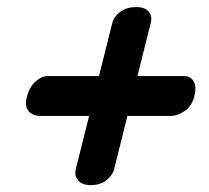

<svg xmlns="http://www.w3.org/2000/svg" viewBox="-20 -614 592 544"><path d="M238 -89.5Q212 -89.5 201 -103.2Q190 -117 195 -136L232.5 -285.5H95Q72 -285.5 60.5 -299.8Q49 -314 56.5 -341Q63.5 -367.5 80.5 -383Q97.5 -398.5 116 -398.5H260.5L298 -548.5Q303 -567.5 321.2 -580.8Q339.5 -594 365.5 -594Q391.5 -594 401.8 -580.5Q412 -567 407 -548.5L369.5 -398.5H502Q520 -398.5 528.8 -383Q537.5 -367.5 530.5 -341Q524 -314 503.8 -299.8Q483.5 -285.5 463 -285.5H341L303.5 -135Q298.5 -116.5 281 -103Q263.5 -89.5 238 -89.5Z"/></svg>

Font: Fraunces 144pt S100 Black
Style: Italic
Weight: 900
Italic angle: -16°
Version: Version 1.000; ttfautohint (v1.8.3)